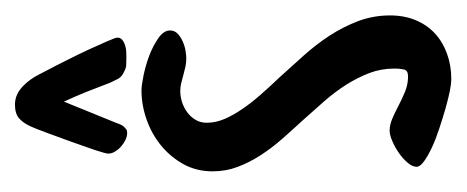

<svg xmlns="http://www.w3.org/2000/svg" viewBox="-198 -400 606 249"><g transform="rotate(-90 104.5 -276.0)"><path d="M189 -357.9Q189 -352.1 184.8 -348.1Q180.7 -344.2 174.8 -341.6Q168.9 -338.9 162.8 -337.9Q156.7 -336.9 152.8 -336.9Q147 -336.9 141.6 -338.1Q136.2 -339.4 130.9 -340.8Q125.5 -342.3 120.6 -343.5Q115.7 -344.7 110.4 -344.7Q103 -344.7 95.7 -342.3Q88.4 -339.8 82.5 -335.4Q76.7 -331.1 73 -324.7Q69.3 -318.4 69.3 -310.5Q69.3 -298.8 74.2 -287.4Q79.1 -275.9 87.2 -264.2Q95.2 -252.4 105.7 -240.5Q116.2 -228.5 127.9 -216.3Q142.1 -200.7 156.5 -184.6Q170.9 -168.5 182.4 -150.9Q193.8 -133.3 201.2 -113.8Q208.5 -94.2 208.5 -72.8Q208.5 -54.2 202.4 -39.6Q196.3 -24.9 185.3 -14.6Q174.3 -4.4 158.9 1.2Q143.6 6.8 125.5 6.8Q120.6 6.8 110.6 4.9Q100.6 2.9 87.9 -0.7Q75.2 -4.4 61.8 -8.8Q48.3 -13.2 37.4 -18.3Q26.4 -23.4 19.3 -28.6Q12.2 -33.7 12.2 -38.1Q12.2 -43.9 17.6 -50Q22.9 -56.2 30.3 -61.3Q37.6 -66.4 45.7 -69.8Q53.7 -73.2 59.1 -73.2Q66.4 -73.2 74.5 -69.8Q82.5 -66.4 90.8 -62Q100.1 -57.1 109.6 -53.2Q119.1 -49.3 129.4 -49.3Q137.2 -49.3 138.4 -54.7Q139.6 -60.1 139.6 -66.9Q139.6 -84 133.8 -99.4Q127.9 -114.7 118.7 -129.4Q109.4 -144 97.2 -158Q85 -171.9 72.8 -185.5Q60.1 -199.2 48.1 -212.9Q36.1 -226.6 26.9 -241Q17.6 -255.4 12 -270.5Q6.3 -285.6 6.3 -302.7Q6.3 -323.7 15.6 -340.6Q24.9 -357.4 39.8 -369.6Q54.7 -381.8 73.5 -388.4Q92.3 -395 111.3 -395Q117.7 -395 130.9 -392.3Q144 -389.6 156.7 -384.8Q169.4 -379.9 179.2 -373Q189 -366.2 189 -357.9ZM179.7 -426.3Q179.7 -422.4 176.8 -419.9Q173.8 -417.5 169.9 -416.3Q166 -415 161.6 -414.8Q157.2 -414.6 154.3 -414.6Q149.9 -414.6 144.8 -414.8Q139.6 -415 135.7 -417.5Q128.9 -420.4 126.2 -425.5Q123.5 -430.7 121.1 -436Q115.2 -451.7 109.4 -466.3Q103.5 -481 96.7 -495.6Q89.8 -478.5 83 -461.9Q76.2 -445.3 69.3 -428.2Q67.9 -423.8 66.2 -420.7Q64.5 -417.5 60.5 -414.6Q59.6 -413.6 55.7 -413.6Q51.8 -413.6 47.1 -415.8Q42.5 -418 38.6 -421.4Q34.7 -424.8 32 -429.2Q29.3 -433.6 29.3 -438Q29.3 -441.4 33.9 -455.3Q38.6 -469.2 44.7 -486.1Q50.8 -502.9 56.4 -518.1Q62 -533.2 64.5 -538.6Q68.8 -548.3 75 -553.7Q81.1 -559.1 92.8 -559.1Q106.4 -559.1 117.2 -548.3Q126 -539.6 131.8 -528.1Q137.7 -516.6 143.6 -505.4Q145.5 -501.5 151.6 -489.5Q157.7 -477.5 163.8 -464.4Q169.9 -451.2 174.8 -439.9Q179.7 -428.7 179.7 -426.3Z"/></g></svg>

Font: Just Another Hand
Style: Regular
Weight: 400
Designer: Astigmatic (AOETI)
Foundry: Astigmatic (AOETI)
Version: Version 1.000